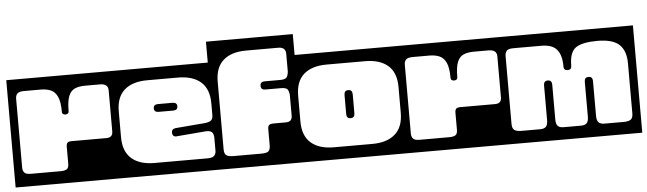

<svg xmlns="http://www.w3.org/2000/svg" viewBox="-63 -760 3146 934"><g transform="rotate(-5 1510.0 -293.0)"><path d="M-20 -504H512V20H-20ZM61 -444Q37 -444 28.5 -434.8Q20 -425.5 20 -411V-73Q20 -59 27.8 -49.5Q35.5 -40 60 -40H205Q224 -40 234.5 -46Q245 -52 245 -73V-156Q245 -169.5 250.5 -175.2Q256 -181 271 -181H441Q472 -181 472 -211V-411Q472 -429 461.2 -436.5Q450.5 -444 432 -444H361Q329.5 -444 309.2 -435Q289 -426 279 -401Q269 -376 269 -327Q269 -317.5 260.5 -314.2Q252 -311 243.8 -314.5Q235.5 -318 236 -327.5Q236 -376 224.5 -401Q213 -426 192.2 -435Q171.5 -444 143 -444Z M472 -504H1004V20H472ZM663 -444Q591 -444 551.5 -409.5Q512 -375 512 -305V-179Q512 -109.5 551.5 -74.8Q591 -40 663 -40H923Q947 -40 955.5 -49.5Q964 -59 964 -73V-135Q964 -153 957 -162.5Q950 -172 928 -172L784 -160Q762.5 -157 761 -178Q759.5 -197 780 -200L925 -212Q946 -214.5 955 -222Q964 -229.5 964 -248V-305Q964 -375 924.5 -409.5Q885 -444 813 -444ZM798 -305Q798 -286 776 -286H705Q683 -286 683 -305Q683 -324 705 -324H776Q798 -324 798 -305Z M964 -606H1388V20H964ZM1210 -369Q1210 -389 1232 -389H1307Q1331 -389 1338.5 -397.5Q1346 -406 1348 -426V-513Q1348 -546 1312 -546H1155Q1083 -546 1043.5 -511.5Q1004 -477 1004 -407V-77Q1004 -57 1013.2 -48.5Q1022.5 -40 1050 -40H1184Q1212.5 -40 1220.8 -48.5Q1229 -57 1229 -77V-155Q1229 -171 1235.5 -176Q1242 -181 1257 -181H1317Q1348 -181 1348 -211V-312Q1346 -333 1338.5 -341Q1331 -349 1307 -349H1232Q1210 -349 1210 -369Z M1348 -504H1918V20H1348ZM1539 -444Q1467 -444 1427.5 -409.5Q1388 -375 1388 -305V-179Q1388 -109.5 1427.5 -74.8Q1467 -40 1539 -40H1727Q1799 -40 1838.5 -74.8Q1878 -109.5 1878 -179V-305Q1878 -375 1838.5 -409.5Q1799 -444 1727 -444ZM1653 -196Q1653 -174 1633 -174Q1613 -174 1613 -196V-289Q1613 -311 1633 -311Q1653 -311 1653 -289Z M1878 -504H2410V20H1878ZM1959 -444Q1935 -444 1926.5 -434.8Q1918 -425.5 1918 -411V-73Q1918 -59 1925.8 -49.5Q1933.5 -40 1958 -40H2103Q2122 -40 2132.5 -46Q2143 -52 2143 -73V-156Q2143 -169.5 2148.5 -175.2Q2154 -181 2169 -181H2339Q2370 -181 2370 -211V-411Q2370 -429 2359.2 -436.5Q2348.5 -444 2330 -444H2259Q2227.5 -444 2207.2 -435Q2187 -426 2177 -401Q2167 -376 2167 -327Q2167 -317.5 2158.5 -314.2Q2150 -311 2141.8 -314.5Q2133.5 -318 2134 -327.5Q2134 -376 2122.5 -401Q2111 -426 2090.2 -435Q2069.5 -444 2041 -444Z M2370 -504H3040V20H2370ZM2450 -444Q2424.5 -444 2417.2 -433.5Q2410 -423 2410 -410V-78Q2410 -55.5 2421 -47.8Q2432 -40 2455 -40H2547Q2566 -40 2575 -49.2Q2584 -58.5 2584 -81V-251Q2584 -273 2604 -273Q2624 -273 2624 -251V-81Q2624 -58.5 2632.8 -49.2Q2641.5 -40 2661 -40H2746Q2765.5 -40 2774.2 -49.2Q2783 -58.5 2783 -81V-251Q2783 -273 2803 -273Q2823 -273 2823 -251V-81Q2823 -58.5 2832.2 -49.2Q2841.5 -40 2860 -40H2955Q2978.5 -40 2989.2 -47.8Q3000 -55.5 3000 -78V-322Q3000 -383.5 2968 -413.8Q2936 -444 2861 -444Q2788.5 -444 2756.8 -423.2Q2725 -402.5 2724 -338V-334Q2724 -315 2705 -315Q2686 -315 2686 -334V-338Q2685.5 -390.5 2663 -417.2Q2640.5 -444 2588 -444Z"/></g></svg>

Font: Honk Rounded
Style: Regular
Weight: 400
Designer: Noopur Datye & Yesha Goshar
Foundry: Ek Type
Version: Version 1.000